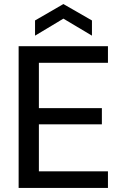

<svg xmlns="http://www.w3.org/2000/svg" viewBox="-20 -928 609 948"><path d="M72 0V-700H513V-618H172V-394H483V-314H172V-82H513V0ZM153 -752V-827L293 -908L434 -827V-752L293 -836Z"/></svg>

Font: DM Sans 24pt Medium
Style: Regular
Weight: 500
Designer: Colophon Foundry, Jonny Pinhorn
Foundry: Colophon Foundry
Version: Version 4.004;gftools[0.9.30]